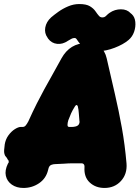

<svg xmlns="http://www.w3.org/2000/svg" viewBox="-46 -905 690 950"><path d="M70 25Q36 25 12.5 8.5Q-11 -8 -17 -35Q-23 -62 -7 -95Q-7 -95 -5 -98Q-3 -101 -3 -101Q-3 -104 -3 -105Q-3 -106 -3 -108Q-3 -110 -4.5 -112Q-6 -114 -8 -116Q-12 -125 -17.5 -130.5Q-23 -136 -25 -147.5Q-27 -159 -23 -186V-188Q-19 -215 -4.5 -235Q10 -255 27.5 -266Q45 -277 57 -277H67Q75 -277 81 -284Q87 -291 94 -304Q117 -355 136 -392.5Q155 -430 173 -463Q191 -496 211.5 -532Q232 -568 258 -616Q300 -692 383 -692Q465 -692 482 -616Q503 -524 522.5 -440Q542 -356 557 -272.5Q572 -189 580 -96Q584 -44 552.5 -9.5Q521 25 471 25Q427 25 398 -2Q369 -29 372 -77Q372 -77 372 -77.5Q372 -78 372 -84Q370 -97 357 -97Q330 -97 316 -97Q302 -97 292.5 -96.5Q283 -96 269 -95Q255 -94 227 -93Q218 -93 208.5 -89.5Q199 -86 195 -75Q194 -71 194 -71.5Q194 -72 192 -64Q182 -22 147.5 1.5Q113 25 70 25ZM296 -277Q305 -277 311.5 -277Q318 -277 327 -279Q340 -282 344.5 -290.5Q349 -299 347 -307Q345 -327 344 -344.5Q343 -362 339 -379Q338 -383 334 -385Q330 -387 325 -379Q312 -358 306 -344.5Q300 -331 292 -310Q288 -297 288 -287Q288 -277 296 -277ZM189 -719Q173 -741 178 -769Q183 -797 207 -819Q221 -831 242.5 -846.5Q264 -862 291 -873.5Q318 -885 346 -885Q381 -885 399 -874Q417 -863 426.5 -849Q436 -835 444.5 -825.5Q453 -816 469 -820Q475 -822 481.5 -829Q488 -836 497 -842Q522 -859 552.5 -859Q583 -859 601 -839L606 -835Q621 -821 623.5 -796.5Q626 -772 617.5 -747.5Q609 -723 590 -707Q564 -685 521 -668.5Q478 -652 442 -652Q406 -652 385.5 -662Q365 -672 353.5 -684.5Q342 -697 336 -707Q330 -717 324 -717Q314 -717 307.5 -713Q301 -709 290 -703Q264 -685 236.5 -688Q209 -691 192 -714Z"/></svg>

Font: Winky Sans Black
Style: Italic
Weight: 900
Italic angle: -8.97852°
Designer: Simon Atzbach
Foundry: typofactur
Version: Version 1.205